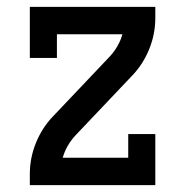

<svg xmlns="http://www.w3.org/2000/svg" viewBox="-20 -540 540 560"><path d="M67 0V-33Q67 -79 84.5 -122.5Q102 -166 133 -199L134 -200L300 -375Q313 -389 322.5 -405.5Q332 -422 337 -440H146V-371H67V-520H433V-488Q433 -441 415.5 -397.5Q398 -354 367 -321L366 -320L200 -145Q187 -131 177.5 -114.5Q168 -98 163 -80H354V-149H433V0Z"/></svg>

Font: Iosevka Curly Slab Medium
Style: Regular
Weight: 500
Monospace: yes
Designer: Belleve Invis
Foundry: Belleve Invis
Version: Version 22.1.2; ttfautohint (v1.8.4)